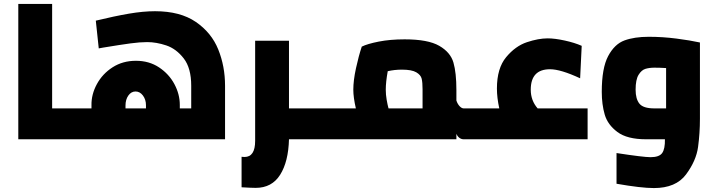

<svg xmlns="http://www.w3.org/2000/svg" viewBox="-20 -708 3621 976"><path d="M346 -157V0H73V-688H245V-157Z M1124 -272V0H346V-157H445V-173Q444 -228 472.5 -280.5Q501 -333 552.5 -366Q604 -399 671 -399Q738 -399 788.5 -365.5Q839 -332 866.5 -280.5Q894 -229 894 -175V-157H952V-272Q952 -362 914 -411Q876 -460 825.5 -477Q775 -494 728 -494Q692 -494 643.5 -487.5Q595 -481 504 -466Q496 -464 482 -462L467 -603Q562 -626 635 -638.5Q708 -651 768 -651Q896 -651 975.5 -596.5Q1055 -542 1089.5 -456.5Q1124 -371 1124 -272ZM618 -172V-157H722V-173Q722 -202 706.5 -222.5Q691 -243 669 -243Q647 -243 632.5 -222.5Q618 -202 618 -172Z M1640 0H1449Q1446 114 1404 180.5Q1362 247 1280 247Q1258 247 1208 244V89L1223 90Q1277 90 1277 8V-501H1449V-157H1640Z M2407 -157V0H2337Q2325 0 2315 -7.5Q2305 -15 2300 -28V0H1640V-157H1789Q1776 -213 1776 -252Q1776 -299 1789.5 -361Q1803 -423 1819 -471Q1847 -485 1905 -496.5Q1963 -508 2037 -508Q2156 -508 2213 -475Q2270 -442 2285 -390Q2300 -338 2300 -250V-197Q2306 -179 2316.5 -168Q2327 -157 2337 -157ZM1955 -157H2128V-254Q2128 -289 2123.5 -308Q2119 -327 2096 -340.5Q2073 -354 2023 -354Q1985 -354 1951 -346Q1941 -291 1941 -252Q1941 -227 1945.5 -201Q1950 -175 1955 -157Z M2967 -157V0H2407V-157H2518Q2506 -212 2506 -258Q2506 -361 2553 -417.5Q2600 -474 2658.5 -493.5Q2717 -513 2764 -513Q2800 -513 2850.5 -502Q2901 -491 2937 -475L2929 -310Q2830 -356 2776 -356Q2678 -356 2678 -252Q2678 -197 2713 -157Z M3304 248Q3239 248 3114 226V70Q3251 91 3287 91Q3331 91 3346 70Q3361 49 3360 0H3264Q3168 0 3118.5 -37Q3069 -74 3054 -125.5Q3039 -177 3039 -241Q3039 -362 3071.5 -423Q3104 -484 3154.5 -502.5Q3205 -521 3278 -521Q3348 -521 3418 -512Q3488 -503 3538 -492V-105Q3538 -31 3528.5 39Q3519 109 3467.5 178.5Q3416 248 3304 248ZM3306 -157H3366V-362Q3334 -364 3307 -364Q3281 -364 3261 -358Q3241 -352 3226 -327.5Q3211 -303 3211 -252Q3211 -205 3230.5 -181Q3250 -157 3306 -157Z"/></svg>

Font: Cairo Black
Style: Regular
Weight: 900
Designer: Mohamed Gaber, the designers of Titillium
Foundry: Kief Type Foundry
Version: Version 2.009; ttfautohint (v1.5.33-1714) -l 8 -r 50 -G 200 